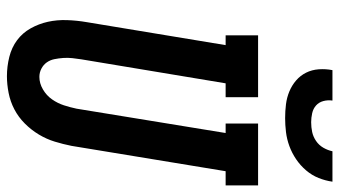

<svg xmlns="http://www.w3.org/2000/svg" viewBox="-238 -758 1003 568"><g transform="rotate(90 264.0 -473.5)"><path d="M205 8Q176 8 148 1Q120 -6 98.5 -22Q77 -38 63.5 -62Q50 -86 44 -113Q38 -140 39 -169.5Q40 -199 45 -228L113 -639H84V-735H267V-639H226L155 -212Q153 -199 151.5 -185.5Q150 -172 151 -158.5Q152 -145 154.5 -132.5Q157 -120 164 -110Q171 -100 182.5 -94Q194 -88 207 -88Q226 -88 244 -98.5Q262 -109 273.5 -125.5Q285 -142 291 -160.5Q297 -179 301 -198L373 -639H345V-735H528V-639H486L411 -183Q406 -158 398.5 -133.5Q391 -109 377.5 -86.5Q364 -64 345 -45Q326 -26 303 -14Q280 -2 254.5 3Q229 8 205 8ZM329 -815Q308 -815 288 -817.5Q268 -820 250 -827.5Q232 -835 217.5 -847.5Q203 -860 194.5 -877Q186 -894 184.5 -914.5Q183 -935 187 -955H277Q275 -941 278.5 -928Q282 -915 291.5 -906.5Q301 -898 314.5 -895Q328 -892 341 -892Q356 -892 370 -895Q384 -898 396.5 -906.5Q409 -915 416.5 -928Q424 -941 427 -955H517Q514 -934 506 -914Q498 -894 483.5 -877Q469 -860 450.5 -847.5Q432 -835 411.5 -827.5Q391 -820 370 -817.5Q349 -815 329 -815Z"/></g></svg>

Font: Iosevka Curly Slab Oblique
Style: Bold
Weight: 700
Italic angle: -9°
Monospace: yes
Designer: Belleve Invis
Foundry: Belleve Invis
Version: Version 11.1.0; ttfautohint (v1.8.3)